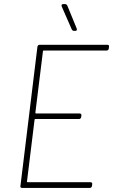

<svg xmlns="http://www.w3.org/2000/svg" viewBox="-20 -919 553 939"><path d="M502 -672H194Q190 -672 190 -668L153 -368Q153 -364 156 -364H370Q374 -364 376.5 -361Q379 -358 378 -354L377 -347Q377 -343 374 -340Q371 -337 366 -337H153Q149 -337 149 -333L112 -32Q111 -31 112 -29.5Q113 -28 115 -28H422Q427 -28 429.5 -25Q432 -22 431 -18L430 -10Q428 0 419 0H88Q78 0 80 -10L163 -690Q165 -700 174 -700H505Q515 -700 513 -690L512 -682Q512 -678 509 -675Q506 -672 502 -672ZM356 -775Q356 -768 348 -768H342Q335 -768 331 -775L282 -887Q281 -889 281 -892Q281 -899 290 -899H298Q305 -899 309 -892L355 -780Q356 -778 356 -775Z"/></svg>

Font: Barlow Semi Condensed Thin
Style: Italic
Weight: 250
Width: 4
Italic angle: -7°
Designer: Jeremy Tribby
Foundry: Tribby Type
Version: Version 1.408